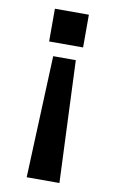

<svg xmlns="http://www.w3.org/2000/svg" viewBox="-86 -589 505 849"><g transform="rotate(10 166.0 -165.0)"><path d="M96.5 212.5 119 -335H220.5L243.5 212.5ZM90 -396V-543H242.5V-396Z"/></g></svg>

Font: Hepta Slab SemiBold
Style: Regular
Weight: 600
Designer: Michael LaGattuta
Foundry: Michael LaGattuta
Version: Version 1.102